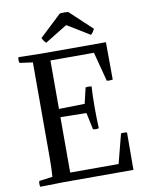

<svg xmlns="http://www.w3.org/2000/svg" viewBox="-107 -1093 892 1171"><g transform="rotate(-10 339.5 -508.0)"><path d="M132.8 -162.1V-752L51.8 -763.2Q45.9 -781.2 51.8 -798.8L189 -795.9H592.8L594.2 -564Q571.8 -560.5 557.1 -564L509.8 -745.1H240.2V-444.8L399.9 -448.2L422.9 -545.9Q437.5 -549.3 460 -545.9Q456.1 -489.7 456.1 -417Q456.1 -350.1 459 -287.1Q440.9 -281.2 422.9 -287.1L400.9 -391.1L240.2 -394V-50.8H540L586.9 -231.9Q601.6 -235.4 624 -231.9L623 0H189L45.9 2.9Q40 -15.1 45.9 -33.2L128.9 -43.9Q132.8 -94.7 132.8 -162.1ZM372.1 -940.9 233.9 -856Q221.7 -865.7 210 -889.2L346.2 -1017.1Q355.5 -1019 372.6 -1018.8Q389.6 -1018.6 398.9 -1017.1L535.2 -889.2Q523.4 -865.7 511.2 -856Z"/></g></svg>

Font: Adamina
Style: Regular
Weight: 400
Designer: Cyreal (www.cyreal.org)
Foundry: Cyreal (www.cyreal.org)
Version: Version 1.010